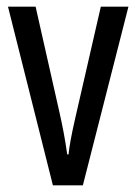

<svg xmlns="http://www.w3.org/2000/svg" viewBox="-20 -650 410 577"><path d="M139 -93H229L366 -630H283L205 -290C195 -246 188 -209 186 -186H182C176 -230 168 -271 159 -311L87 -630H4Z"/></svg>

Font: Noto Sans Kannada UI ExtraCondensed
Style: Regular
Weight: 400
Width: 2
Designer: Jelle Bosma - Monotype Design Team
Foundry: Monotype Imaging Inc.
Version: Version 2.005